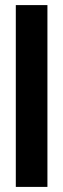

<svg xmlns="http://www.w3.org/2000/svg" viewBox="-20 -733 248 753"><path d="M42 0V-713H166V0Z"/></svg>

Font: Stick No Bills
Style: Bold
Weight: 700
Version: Version 2.000